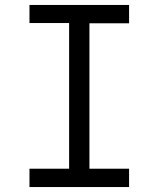

<svg xmlns="http://www.w3.org/2000/svg" viewBox="-20 -755 640 775"><path d="M99 0V-74H259V-662H99V-735H501V-661H341V-74H501V0Z"/></svg>

Font: Iosevka Slab Extended
Style: Regular
Weight: 400
Width: 7
Monospace: yes
Designer: Belleve Invis
Foundry: Belleve Invis
Version: Version 11.1.1; ttfautohint (v1.8.3)